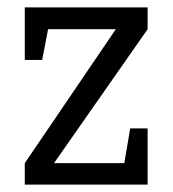

<svg xmlns="http://www.w3.org/2000/svg" viewBox="-20 -499 468 519"><path d="M47 0V-58L293 -420H110L94 -337H47V-479H379V-420L126 -58H316L332 -152H379V0Z"/></svg>

Font: Kreon Light Light
Style: Regular
Weight: 300
Version: Version 2.002